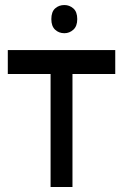

<svg xmlns="http://www.w3.org/2000/svg" viewBox="-20 -743 488 763"><path d="M236 -723Q256 -723 271.5 -709.5Q287 -696 287 -667Q287 -639 271.5 -625Q256 -611 236 -611Q214 -611 199 -625Q184 -639 184 -667Q184 -696 199 -709.5Q214 -723 236 -723ZM438 -544V-449H268V0H181V-449H11V-544Z"/></svg>

Font: ukorean25
Style: Book
Weight: 400
Designer: Jelle Bosma - Monotype Design Team
Foundry: Monotype Imaging Inc.
Version: Version 2.003